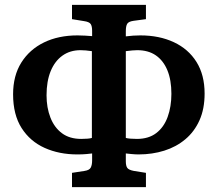

<svg xmlns="http://www.w3.org/2000/svg" viewBox="-20 -755 899 792"><path d="M277 17V-42L329 -50Q349 -53 354.5 -64Q360 -75 360 -93V-122Q352 -121 336.5 -119.5Q321 -118 299 -118Q224 -118 164 -145Q104 -172 69 -227Q34 -282 34 -366Q34 -443 68 -497Q102 -551 161.5 -580Q221 -609 300 -609Q315 -609 331 -608Q347 -607 360 -606V-628Q360 -647 354 -656Q348 -665 326 -668L277 -676V-735H582V-676L530 -669Q510 -666 504.5 -656.5Q499 -647 499 -626V-605Q514 -607 529.5 -608Q545 -609 559 -609Q637 -609 697 -581Q757 -553 790.5 -499.5Q824 -446 824 -369Q824 -306 803 -259Q782 -212 744.5 -180.5Q707 -149 657.5 -133.5Q608 -118 552 -118Q539 -118 523 -119.5Q507 -121 499 -122V-90Q499 -71 505 -62.5Q511 -54 532 -50L582 -42V17ZM315 -182Q329 -182 341 -183Q353 -184 359 -186V-544Q346 -546 334 -547Q322 -548 312 -548Q269 -548 237.5 -525.5Q206 -503 189 -461.5Q172 -420 172 -362Q172 -311 188 -270Q204 -229 235.5 -205.5Q267 -182 315 -182ZM545 -182Q593 -182 624.5 -206Q656 -230 671.5 -272.5Q687 -315 687 -368Q687 -425 670.5 -465Q654 -505 623 -526.5Q592 -548 546 -548Q537 -548 526 -547Q515 -546 499 -544V-186Q506 -184 518.5 -183Q531 -182 545 -182Z"/></svg>

Font: Literata 18pt SemiBold
Style: Regular
Weight: 600
Designer: Latin by Veronika Burian and Jose Scaglione. Greek by Irene Vlachou. Cyrillic by Vera Evstafieva.
Foundry: TypeTogether
Version: Version 3.103;gftools[0.9.29]